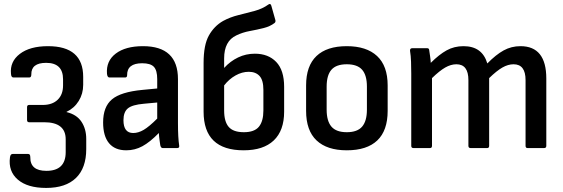

<svg xmlns="http://www.w3.org/2000/svg" viewBox="-20 -728 2769 944"><path d="M207 196Q115 196 67.5 155Q20 114 29 46Q31 29 42 29H119Q129 29 129 45Q128 112 208 112Q303 112 303 20V-43Q303 -127 197 -127H123Q113 -127 113 -138V-201Q113 -212 123 -212H190Q237 -212 263.5 -237.5Q290 -263 290 -308V-338Q290 -419 207 -419Q133 -419 134 -362Q134 -347 124 -347H46Q35 -347 34 -365Q28 -425 77.5 -463Q127 -501 216 -501Q389 -501 389 -350V-311Q389 -267 367 -231.5Q345 -196 307 -178V-177Q357 -165 380.5 -129.5Q404 -94 404 -45V5Q404 98 353.5 147Q303 196 207 196Z M601 11Q545 11 516 -24Q487 -59 487 -126Q487 -203 530.5 -239.5Q574 -276 680 -286L753 -293V-339Q753 -382 736.5 -399.5Q720 -417 679 -417Q604 -417 605 -358Q605 -347 595 -347H518Q508 -347 506 -365Q501 -428 549 -464.5Q597 -501 683 -501Q855 -501 855 -339V-123Q855 -86 856.5 -59Q858 -32 861 -12Q863 0 851 0H780Q771 0 768 -14Q767 -21 764.5 -38.5Q762 -56 761 -74Q717 -29 680 -9Q643 11 601 11ZM587 -137Q587 -74 635 -74Q660 -74 686.5 -89.5Q713 -105 753 -145V-224L688 -218Q630 -213 608.5 -195Q587 -177 587 -137Z M1178 11Q981 11 981 -179V-419Q981 -507 1007 -553.5Q1033 -600 1077 -625Q1112 -644 1153 -654Q1194 -664 1232.5 -674.5Q1271 -685 1300 -706Q1310 -713 1314 -700L1334 -629Q1336 -620 1330 -615Q1308 -598 1276 -590Q1244 -582 1208.5 -575.5Q1173 -569 1142 -554Q1082 -526 1082 -441V-394Q1112 -427 1150.5 -445.5Q1189 -464 1233 -464Q1299 -464 1338 -423.5Q1377 -383 1377 -301V-179Q1377 -86 1326 -37.5Q1275 11 1178 11ZM1082 -185Q1082 -130 1104.5 -104Q1127 -78 1179 -78Q1231 -78 1253 -105Q1275 -132 1275 -185V-286Q1275 -334 1256 -354.5Q1237 -375 1203 -375Q1170 -375 1138 -357Q1106 -339 1082 -308Z M1685 11Q1588 11 1536.5 -37.5Q1485 -86 1485 -183V-308Q1485 -404 1536 -452.5Q1587 -501 1685 -501Q1782 -501 1834 -452.5Q1886 -404 1886 -308V-183Q1886 -86 1835 -37.5Q1784 11 1685 11ZM1685 -78Q1737 -78 1760.5 -105.5Q1784 -133 1784 -189V-302Q1784 -358 1760.5 -385Q1737 -412 1685 -412Q1633 -412 1609.5 -385Q1586 -358 1586 -302V-189Q1586 -133 1609.5 -105.5Q1633 -78 1685 -78Z M2013 0Q2002 0 2002 -11V-366Q2002 -394 2001 -424Q2000 -454 1996 -478Q1995 -491 2007 -491H2080Q2089 -491 2090 -483Q2092 -469 2094.5 -452.5Q2097 -436 2098 -419Q2139 -460 2176 -480.5Q2213 -501 2259 -501Q2351 -501 2376 -416Q2418 -459 2456 -480Q2494 -501 2539 -501Q2666 -501 2666 -342V-11Q2666 0 2655 0H2574Q2564 0 2564 -11V-334Q2564 -412 2505 -412Q2478 -412 2450 -396Q2422 -380 2385 -344V-11Q2385 0 2375 0H2294Q2283 0 2283 -11V-334Q2283 -412 2224 -412Q2197 -412 2169 -396Q2141 -380 2104 -344V-11Q2104 0 2094 0Z"/></svg>

Font: Sofia Sans Extra Cond
Style: Bold
Weight: 700
Width: 1
Designer: Botio Nikoltchev, Ani Petrova
Foundry: lettersoup
Version: Version 4.100; ttfautohint (v1.8.3)